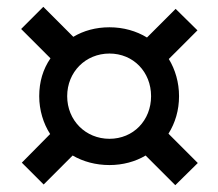

<svg xmlns="http://www.w3.org/2000/svg" viewBox="-20 -655 640 563"><path d="M560 -177 474 -263C494 -295 505 -332 505 -373C505 -413 494 -451 475 -482L559 -566L495 -629L411 -545C380 -564 342 -575 301 -575C261 -575 225 -565 195 -547L107 -635L42 -570L128 -484C106 -452 95 -415 95 -373C95 -332 107 -293 127 -262L44 -178L108 -114L193 -199C224 -181 261 -171 301 -171C340 -171 377 -181 407 -199L494 -112ZM301 -248C231 -248 177 -302 177 -373C177 -444 231 -498 301 -498C371 -498 423 -444 423 -373C423 -302 371 -248 301 -248Z"/></svg>

Font: Tekne LDO SemiBold
Style: Regular
Weight: 600
Monospace: yes
Designer: Alessio Laiso, Mario Rullo, Paolo Rosset
Foundry: Alessio Laiso
Version: Version 1.000;hotconv 1.0.109;makeotfexe 2.5.65596